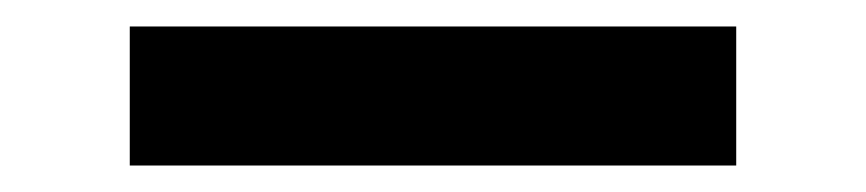

<svg xmlns="http://www.w3.org/2000/svg" viewBox="-20 6 654 145"><path d="M78 131V26H536V131Z"/></svg>

Font: Intel One Mono Medium
Style: Regular
Weight: 500
Monospace: yes
Designer: Fred Shallcrass
Foundry: Frere-Jones Type LLC
Version: Version 1.400;hotconv 1.1.0;makeotfexe 2.6.0;FJTRelease1.4